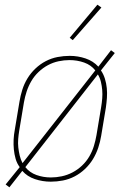

<svg xmlns="http://www.w3.org/2000/svg" viewBox="-20 -766 540 818"><path d="M20 32 4 20 64 -54Q52 -70 46.5 -89.5Q41 -109 39 -129.5Q37 -150 38 -171Q39 -192 43 -213L63 -333Q67 -358 75 -383.5Q83 -409 97 -432Q111 -455 131 -474Q151 -493 175 -505.5Q199 -518 225 -523Q251 -528 277 -528Q312 -528 344.5 -517Q377 -506 399 -482L453 -552L469 -540L410 -466Q421 -450 427 -430.5Q433 -411 435 -390.5Q437 -370 435.5 -349Q434 -328 431 -307L411 -187Q407 -162 398.5 -136.5Q390 -111 376 -88Q362 -65 342 -46Q322 -27 298 -14.5Q274 -2 248 3Q222 8 196 8Q161 8 128.5 -3Q96 -14 75 -38ZM76 -71 386 -466Q368 -489 338.5 -499.5Q309 -510 276 -510Q253 -510 229.5 -505Q206 -500 184.5 -488.5Q163 -477 144.5 -459.5Q126 -442 113.5 -420.5Q101 -399 93.5 -376Q86 -353 82 -330L62 -210Q59 -192 57.5 -173.5Q56 -155 58 -137.5Q60 -120 64 -103Q68 -86 76 -71ZM197 -10Q220 -10 243.5 -15Q267 -20 289 -31.5Q311 -43 329.5 -60.5Q348 -78 360.5 -99.5Q373 -121 380 -144Q387 -167 391 -190L411 -310Q414 -328 415.5 -346.5Q417 -365 415.5 -382.5Q414 -400 410 -417Q406 -434 397 -449L88 -54Q106 -31 135 -20.5Q164 -10 197 -10ZM290 -595 277 -605 395 -746 412 -734Z"/></svg>

Font: Iosevka SS18 Thin
Style: Italic
Weight: 100
Italic angle: -9°
Monospace: yes
Designer: Belleve Invis
Foundry: Belleve Invis
Version: Version 25.1.1; ttfautohint (v1.8.4)